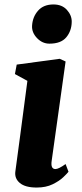

<svg xmlns="http://www.w3.org/2000/svg" viewBox="-20 -832 370 862"><path d="M144.5 10Q93.5 10 69 -10.5Q44.5 -31 49 -62.5Q57 -120.5 70.8 -224.8Q84.5 -329 103 -469L47 -499.5L55 -542L248 -568L274.5 -556L212 -110Q206.5 -73 229 -73Q243 -73 274.5 -95.5L287.5 -61Q282 -53.5 264.2 -36.5Q246.5 -19.5 216.5 -4.8Q186.5 10 144.5 10ZM202 -636Q170 -636 146 -661.2Q122 -686.5 124 -717Q126.5 -756.5 151 -784.2Q175.5 -812 220 -812Q258.5 -812 280.5 -787.5Q302.5 -763 302 -734Q301.5 -693.5 277.8 -664.8Q254 -636 202 -636Z"/></svg>

Font: Merriweather Black
Style: Italic
Weight: 900
Italic angle: -7.8°
Designer: Eben Sorkin
Foundry: Eben Sorkin
Version: Version 2.200;gftools[0.9.31]